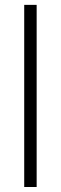

<svg xmlns="http://www.w3.org/2000/svg" viewBox="-20 -750 244 770"><path d="M77.1 0Q77.1 -182.6 77.1 -730.5Q89.8 -730.5 127 -730.5Q127 -547.9 127 0Q114.3 0 77.1 0Z"/></svg>

Font: LeFont
Style: ExtraLight
Weight: 200
Designer: Leryon MEDIA
Version: Version 1.0